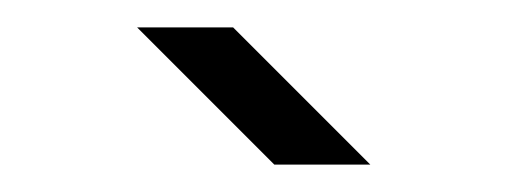

<svg xmlns="http://www.w3.org/2000/svg" viewBox="-20 -990 370 140"><path d="M250 -870H180L80 -970H150Z"/></svg>

Font: Gauge
Style: Regular
Weight: 400
Designer: Daniel Pimley
Foundry: Daniel Pimley
Version: Version 2.0